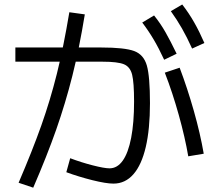

<svg xmlns="http://www.w3.org/2000/svg" viewBox="-20 -829 978 872"><path d="M167.5 -258.8C140.5 -182.6 106.1 -96 64.5 1L130.9 23.4C172.5 -72.9 207.4 -161 235.4 -240.7C263.3 -320.5 287.8 -401.7 308.6 -484.4C329.4 -567.1 348.3 -660.2 365.2 -763.7L294.9 -773.4C277.3 -668 258.5 -574.9 238.3 -494.1C218.1 -413.4 194.5 -335 167.5 -258.8ZM792 -306.6C810.9 -238.9 825.2 -176.4 835 -119.1L905.3 -130.9C894.9 -191.4 879.9 -256.2 860.4 -325.2C840.8 -394.2 819.3 -459.6 795.9 -521.5L728.5 -499C752 -438.5 773.1 -374.3 792 -306.6ZM677.7 -649.9C693.4 -623.5 709.3 -592.8 725.6 -557.6L782.2 -585C764 -622.7 747.2 -655.1 731.9 -682.1C716.6 -709.1 699.2 -734.7 679.7 -758.8L626 -726.6C644.9 -701.8 662.1 -676.3 677.7 -649.9ZM806.2 -700.2C821.5 -673.5 836.9 -642.9 852.5 -608.4L908.2 -633.8C893.2 -668.3 877.8 -699.5 861.8 -727.5C845.9 -755.5 827.8 -782.6 807.6 -808.6L755.9 -778.3C774.1 -752.9 790.9 -726.9 806.2 -700.2ZM399.4 -10.7C441.1 -0.3 473 4.9 495.1 4.9C530.9 4.9 561.2 -9.3 585.9 -37.6C610.7 -65.9 629.4 -107.3 642.1 -161.6C654.8 -216 661.1 -282.2 661.1 -360.4C661.1 -441.1 656.4 -498 647 -531.2C637.5 -564.5 618.3 -586.4 589.4 -597.2C560.4 -607.9 510.4 -613.3 439.5 -613.3H49.8V-548.8H446.3C491.9 -548.8 524.1 -544.9 543 -537.1C561.8 -529.3 574.2 -513.5 580.1 -489.7C585.9 -466 588.9 -425.5 588.9 -368.2C588.9 -303.7 584.5 -248.7 575.7 -203.1C566.9 -157.6 554.2 -123 537.6 -99.6C521 -76.2 501 -64.5 477.5 -64.5C461.9 -64.5 436.4 -69 400.9 -78.1C365.4 -87.2 331.4 -98 298.8 -110.4L281.2 -46.9C318.4 -33.2 357.7 -21.2 399.4 -10.7Z"/></svg>

Font: Pretendard Variable
Style: Regular
Weight: 400
Designer: Base glyphs from Inter by Rasmus Andersson; Hangeul glyphs from Noto Sans CJK(Source Han Sans) by Jang Soo-young and Kan
Foundry: Kil Hyung-jin
Version: Version 1.309;Glyphs 3.2 (3225)